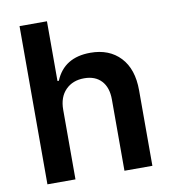

<svg xmlns="http://www.w3.org/2000/svg" viewBox="-82 -798 776 869"><g transform="rotate(-10 306.5 -363.5)"><path d="M194.8 -319.8V0H65.9V-727.1H191.9V-452.6H198.2Q239.3 -552.7 360.4 -552.7Q446.8 -552.7 497.6 -498.8Q548.3 -444.8 548.3 -347.2V0H419.9V-327.6Q419.9 -382.8 391.6 -413.3Q363.3 -443.8 312.5 -443.8Q259.8 -443.8 227.3 -410.9Q194.8 -377.9 194.8 -319.8Z"/></g></svg>

Font: Interop SemBd
Style: Regular
Weight: 600
Designer: Rasmus Andersson, Google, Jang Haemin
Foundry: jhaemin
Version: Version 1.007